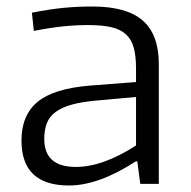

<svg xmlns="http://www.w3.org/2000/svg" viewBox="-20 -565 587 590"><path d="M192 5Q46 5 46 -133Q46 -211 95.5 -252Q145 -293 257 -302L398 -313V-355Q398 -393 391 -418.5Q384 -444 367 -459.5Q350 -475 322 -481.5Q294 -488 251 -488Q213 -488 174 -484Q135 -480 84 -470L78 -526Q134 -537 176.5 -541Q219 -545 264 -545Q369 -545 418.5 -502Q468 -459 468 -368V0H411L402 -69H397Q283 5 192 5ZM213 -52Q296 -52 398 -118V-267L276 -256Q231 -252 200.5 -243.5Q170 -235 151 -221Q132 -207 124 -186.5Q116 -166 116 -138Q116 -52 213 -52Z"/></svg>

Font: Encode Sans Wide
Style: Light
Weight: 300
Designer: Pablo Impallari, Andres Torresi
Foundry: Pablo Impallari, Andres Torresi
Version: Version 1.000; ttfautohint (v1.00) -l 8 -r 50 -G 200 -x 14 -